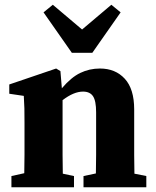

<svg xmlns="http://www.w3.org/2000/svg" viewBox="-20 -787 656 807"><path d="M28 0V-47L82 -59Q83 -95 83 -137Q83 -179 83 -210V-268Q83 -309 82.5 -331.5Q82 -354 80 -384L19 -393V-432L216 -499L234 -488L240 -416Q279 -462 317.5 -480.5Q356 -499 400 -499Q465 -499 504.5 -456Q544 -413 544 -327V-210Q544 -177 544 -135.5Q544 -94 545 -57L595 -47V0H331V-47L383 -58Q384 -95 384 -136.5Q384 -178 384 -210V-315Q384 -363 371 -382.5Q358 -402 329 -402Q290 -402 243 -366V-210Q243 -179 243 -136.5Q243 -94 244 -57L291 -47V0ZM202 -767 325 -663 448 -767 487 -735 368 -565H282L163 -735Z"/></svg>

Font: Source Serif Pro
Style: Bold
Weight: 700
Designer: Frank Grießhammer
Foundry: Adobe Systems Incorporated
Version: Version 3.001;hotconv 1.0.111;makeotfexe 2.5.65597